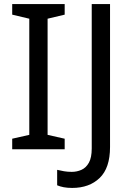

<svg xmlns="http://www.w3.org/2000/svg" viewBox="-20 -734 652 944"><path d="M298 0H40V-52L124 -71V-642L40 -662V-714H298V-662L214 -642V-71L298 -52ZM335 190Q311 190 293 186.5Q275 183 261 177V101Q277 105 295 108Q313 111 333 111Q358 111 380.5 101Q403 91 417 66Q431 41 431 -4V-714H521V-11Q521 92 470 141Q419 190 335 190Z"/></svg>

Font: Noto Sans Yi
Style: Regular
Weight: 400
Designer: Monotype Design Team
Foundry: Monotype Imaging Inc.
Version: Version 2.002; ttfautohint (v1.8.4.7-5d5b)